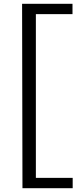

<svg xmlns="http://www.w3.org/2000/svg" viewBox="-20 -881 447 1017"><path d="M99 116H365V61H170V-806H364V-861H97Z"/></svg>

Font: GenEiGothic-pro-Regular
Style: Regular
Weight: 400
Designer: Ryoko NISHIZUKA (kana & ideographs); Paul D. Hunt (Latin, Greek & Cyrillic); Wenlong ZHANG (bopomofo); Sandoll Communica
Foundry: Adobe Systems Incorporated; o_tamon
Version: Version 1.000.140830